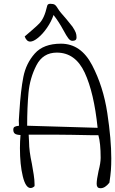

<svg xmlns="http://www.w3.org/2000/svg" viewBox="-20 -990 606 1011"><path d="M489 -22Q489 -44 499 -90Q510 -132 510 -159Q510 -237 498 -278H467Q426 -278 360 -280L266 -281H131L133 -242Q133 -196 148 -127Q153 -99 157.5 -70.5Q162 -42 162 -19V-10Q152 0 141 0Q115 0 100 -61.5Q85 -123 85 -210Q85 -245 88 -279Q66 -280 58 -286.5Q50 -293 50 -307Q50 -318 56.5 -322Q63 -326 80 -328L79 -355L82 -401Q89 -514 103 -585Q117 -656 163 -708Q209 -760 301 -760Q406 -760 465 -647Q524 -534 545 -395Q566 -256 566 -156Q566 -120 564 -93.5Q562 -67 556 -28Q533 1 510 1Q498 1 493.5 -5Q489 -11 489 -22ZM279 -713Q206 -713 171.5 -645.5Q137 -578 130 -501Q123 -424 123 -328L494 -317Q475 -502 426 -607.5Q377 -713 279 -713ZM315 -829Q289 -877 262 -911Q250 -876 227.5 -843.5Q205 -811 180.5 -791Q156 -771 139 -771Q120 -771 110 -798L146 -829Q174 -853 187 -866.5Q200 -880 210 -901.5Q220 -923 229 -961Q232 -970 245 -970Q261 -970 268.5 -965Q276 -960 286 -943Q294 -929 329 -890Q335 -882 346 -869Q357 -856 362 -849Q375 -829 379 -818Q383 -807 383 -794Q383 -783 377.5 -779Q372 -775 361 -775Q350 -775 340 -788Q330 -801 315 -829Z"/></svg>

Font: Indie Flower
Style: Regular
Weight: 400
Designer: Kimberly Geswein
Foundry: Kimberly Geswein
Version: Version 2.000